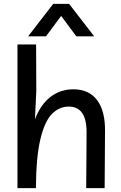

<svg xmlns="http://www.w3.org/2000/svg" viewBox="-20 -969 625 989"><path d="M70 0V-740H166L167 -501L160 -354Q188 -429 239 -469Q290 -509 358 -509Q438 -509 480 -453.5Q522 -398 521 -294L519 0H424L426 -285Q427 -420 334 -420Q285 -420 247.5 -382Q210 -344 188 -252Q166 -160 165 0ZM465 -782H373L295 -887L217 -782H125L254 -949H336Z"/></svg>

Font: Livvic Medium
Style: Regular
Weight: 500
Designer: Jacques Le Bailly, Baron von Fonthausen
Version: Version 1.001; ttfautohint (v1.8.2)